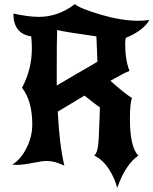

<svg xmlns="http://www.w3.org/2000/svg" viewBox="-20 -796 746 934"><path d="M653 -39Q591 3 550 118Q539 72 510 27Q481 -18 439 -39Q453 -54 457 -86Q461 -118 464 -213Q465 -251 466 -274Q445 -287 391 -331Q282 -266 261 -253Q269 -92 293 10Q247 -13 207 -13Q186 -13 139.5 -3.5Q93 6 61 6Q46 6 39 5Q81 -20 109 -76Q137 -132 137 -189Q137 -306 87 -369Q135 -459 135 -560Q135 -588 132 -619Q45 -632 45 -730Q118 -714 169 -714Q264 -714 344 -776Q370 -754 471 -724.5Q572 -695 652 -695Q681 -695 706 -699Q696 -676 663.5 -651.5Q631 -627 592 -612Q589 -598 589 -582Q589 -504 610 -451Q589 -444 517 -403Q584 -343 622 -319Q612 -294 612 -219Q612 -80 653 -39ZM454 -496 449 -619Q299 -640 258 -650Q256 -596 256 -459V-380Q293 -402 342 -430.5Q391 -459 421.5 -476.5Q452 -494 454 -496Z"/></svg>

Font: NewRocker
Style: Regular
Weight: 400
Designer: Pablo Impallari, Brenda Gallo, Rodrigo Fuenzalida
Foundry: Pablo Impallari, Brenda Gallo, Rodrigo Fuenzalida
Version: Version 1.000